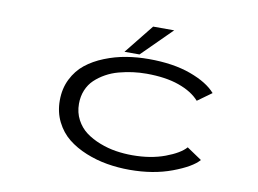

<svg xmlns="http://www.w3.org/2000/svg" viewBox="-74 -773 1198 893"><g transform="rotate(10 525.0 -326.5)"><path d="M469.5 -525.5 580.5 -664H680L540.5 -525.5ZM907 -91.5Q875.5 -55 787.2 -22Q699 11 587.5 11Q533 11 481.2 2.2Q429.5 -6.5 380.2 -26.5Q331 -46.5 294.2 -76Q257.5 -105.5 235 -150.5Q212.5 -195.5 212.5 -251Q212.5 -307 235 -352Q257.5 -397 294.2 -426.2Q331 -455.5 380.5 -475.2Q430 -495 481.5 -503.5Q533 -512 587.5 -512Q703 -512 785.5 -482Q868 -452 906.5 -407.5L840 -359.5Q806 -398 742.5 -420.5Q679 -443 588.5 -443Q556 -443 524 -438.8Q492 -434.5 459.2 -425.8Q426.5 -417 398.8 -401.5Q371 -386 349.2 -365.5Q327.5 -345 315.2 -315.5Q303 -286 303 -251Q303 -209.5 320.8 -176Q338.5 -142.5 367.2 -121Q396 -99.5 434 -84.8Q472 -70 510.5 -64Q549 -58 588.5 -58Q675 -58 742.2 -83Q809.5 -108 836.5 -139Z"/></g></svg>

Font: League Mono Extended Light
Style: Regular
Weight: 300
Width: 9
Designer: Tyler Finck
Foundry: The League of Moveable Type / Tyler Finck
Version: Version 2.210